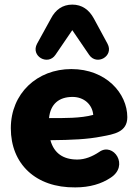

<svg xmlns="http://www.w3.org/2000/svg" viewBox="-20 -803 602 834"><path d="M307 11C371 11 421 -5 459 -30C544 -83 472 -187 411 -143C381 -123 349 -110 316 -110C256 -110 215 -136 199 -194C294 -195 360 -198 421 -210C475 -220 533 -229 533 -294C533 -397 441 -503 290 -503C141 -503 27 -397 27 -246C27 -91 135 13 307 11ZM447 -613 388 -722C367 -761 336 -783 294 -783C252 -783 221 -761 201 -722L141 -613C112 -559 188 -516 221 -565L294 -672L367 -565C400 -516 476 -559 447 -613ZM193 -290C199 -351 236 -382 295 -382C344 -382 381 -350 385 -304C330 -289 260 -290 193 -290Z"/></svg>

Font: SN Pro Heavy
Style: Regular
Weight: 800
Designer: Tobias Whetton
Foundry: Supernotes
Version: Version 1.001;Glyphs 3.2 (3249)